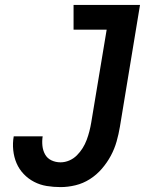

<svg xmlns="http://www.w3.org/2000/svg" viewBox="-20 -755 640 783"><path d="M227 8Q198 8 170.5 3.5Q143 -1 119 -13.5Q95 -26 76.5 -45.5Q58 -65 47.5 -89.5Q37 -114 34 -142.5Q31 -171 36 -199H154Q151 -180 153 -160.5Q155 -141 164 -125Q173 -109 190 -101Q207 -93 227 -93Q245 -93 262.5 -100.5Q280 -108 293.5 -121.5Q307 -135 317 -151Q327 -167 333.5 -184.5Q340 -202 344.5 -219.5Q349 -237 352 -255L415 -634H280V-735H551L469 -238Q464 -208 455.5 -178Q447 -148 432 -120Q417 -92 395.5 -67Q374 -42 346.5 -24.5Q319 -7 288 0.5Q257 8 227 8Z"/></svg>

Font: Iosevka SS04 Extended
Style: Bold Italic
Weight: 700
Width: 7
Italic angle: -9°
Monospace: yes
Designer: Belleve Invis
Foundry: Belleve Invis
Version: Version 19.0.0; ttfautohint (v1.8.4)